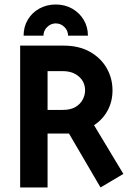

<svg xmlns="http://www.w3.org/2000/svg" viewBox="-20 -826 596 846"><path d="M422.9 0 284 -237.5H189.6V0H68.8V-625H259.7Q327.8 -625 376 -597.9Q424.3 -570.8 450 -526Q475.7 -481.2 475.7 -427.8Q475.7 -379.2 454.5 -339.6Q433.3 -300 394.4 -274.3L523.6 -59.7Q523.6 -59.7 422.9 0ZM189.6 -341.7H256.9Q291 -341.7 312.5 -354.5Q334 -367.4 344.4 -387.2Q354.9 -406.9 354.9 -427.8Q354.9 -464.6 327.8 -488.5Q300.7 -512.5 256.9 -512.5H189.6ZM84 -668.8Q84 -708.3 102.8 -739.6Q121.5 -770.8 153.8 -788.5Q186.1 -806.2 225.7 -806.2Q265.3 -806.2 297.6 -788.2Q329.9 -770.1 348.6 -738.9Q367.4 -707.6 367.4 -668.8H279.9Q279.9 -691 263.9 -706.9Q247.9 -722.9 225.7 -722.9Q204.2 -722.9 187.8 -706.9Q171.5 -691 171.5 -668.8Z"/></svg>

Font: co2trust
Style: Bold
Weight: 700
Designer: Kristian Moeller
Foundry: Dicotype
Version: Version 1.000